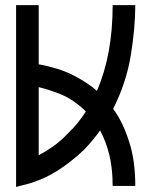

<svg xmlns="http://www.w3.org/2000/svg" viewBox="-20 -740 601 763"><path d="M517.6 -719.7Q517.6 -629.9 500 -521.5Q482.4 -412.1 429.7 -307.6Q467.8 -255.9 492.2 -179.7Q517.6 -104.5 517.6 -1Q487.3 -1 427.7 -1Q427.7 -71.3 414.1 -126Q400.4 -179.7 377.9 -221.7Q363.3 -201.2 346.7 -181.6Q331.1 -162.1 312.5 -143.6Q285.2 -117.2 257.8 -96.7Q231.4 -76.2 208 -61.5Q163.1 -34.2 132.8 -23.4Q102.5 -12.7 99.6 -11.7Q81.1 -6.8 43.9 2.9Q43.9 -238.3 43.9 -719.7Q73.2 -719.7 133.8 -719.7Q133.8 -640.6 133.8 -484.4Q164.1 -479.5 210 -465.8Q254.9 -452.1 303.7 -422.9Q318.4 -414.1 334 -403.3Q349.6 -392.6 365.2 -378.9Q396.5 -451.2 412.1 -536.1Q427.7 -621.1 427.7 -719.7Q450.2 -719.7 472.7 -719.7Q495.1 -719.7 517.6 -719.7ZM252 -211.9Q271.5 -230.5 289.1 -252Q305.7 -273.4 321.3 -296.9Q273.4 -343.8 221.7 -365.2Q169.9 -385.7 133.8 -393.6Q133.8 -302.7 133.8 -123Q158.2 -135.7 189.5 -157.2Q220.7 -178.7 252 -211.9Z"/></svg>

Font: Oishi
Style: Regular
Weight: 400
Designer: bBranding
Version: Version 1.0